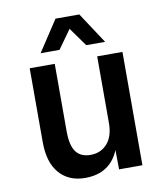

<svg xmlns="http://www.w3.org/2000/svg" viewBox="-84 -810 768 891"><g transform="rotate(-10 300.0 -364.0)"><path d="M246 12Q169 12 124.5 -39Q80 -90 80 -186V-534H198V-217Q198 -149 220.5 -119Q243 -89 289 -89Q337 -89 367.5 -123Q398 -157 398 -221V-534H517V0H407L406 -91Q363 12 246 12ZM142 -594 238 -740H350L446 -594H357L294 -682L231 -594Z"/></g></svg>

Font: Geist Mono SemiBold
Style: Regular
Weight: 600
Monospace: yes
Designer: Basement.studio, Andrés Briganti, Mateo Zaragoza
Foundry: Basement.studio, Vercel, Andrés Briganti, Guido Ferreyra, Mateo Zaragoza
Version: Version 1.500; ttfautohint (v1.8.4.7-5d5b)